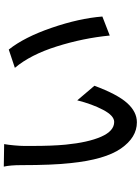

<svg xmlns="http://www.w3.org/2000/svg" viewBox="119 -866 761 1040"><g transform="rotate(-90 500.0 -346.5)"><path d="M229 -597V-555Q229 -444 236 -372Q248 -250 279 -179.5Q310 -109 359 -109Q393 -109 424.5 -169Q456 -229 476 -309L555 -216Q509 -92 461.5 -39Q414 14 357 14Q275 14 215 -72.5Q155 -159 136 -345Q125 -442 125 -613Q125 -671 117 -707L239 -705Q235 -683 232 -650Q229 -617 229 -597ZM930 -173 827 -133Q813 -277 768 -420Q723 -563 652 -647L751 -680Q818 -596 869 -447.5Q920 -299 930 -173Z"/></g></svg>

Font: Sinter Medium
Style: Regular
Weight: 500
Foundry: Adobe & rsms
Version: Version 1.000